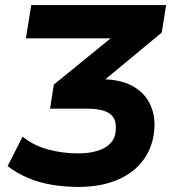

<svg xmlns="http://www.w3.org/2000/svg" viewBox="-20 -725 687 756"><path d="M289 11Q234 11 184 2.5Q134 -6 90 -24.5Q46 -43 10 -71L69 -187Q112 -152 169 -136.5Q226 -121 287 -121Q329 -121 362 -130.5Q395 -140 415 -161Q435 -182 436 -216Q438 -245 426.5 -262.5Q415 -280 390 -288.5Q365 -297 325 -297H177L192 -392L461 -611V-574H82L103 -705H634L617 -597L353 -378L318 -413H377Q451 -413 498.5 -388Q546 -363 568.5 -319.5Q591 -276 588 -221Q584 -151 547 -98.5Q510 -46 444 -17.5Q378 11 289 11Z"/></svg>

Font: Nunito Sans 10pt ExtraBold
Style: Italic
Weight: 800
Italic angle: -9°
Designer: Vernon Adams
Foundry: Vernon Adams
Version: Version 3.101;gftools[0.9.27]